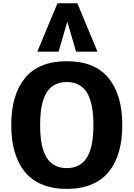

<svg xmlns="http://www.w3.org/2000/svg" viewBox="-20 -1166 834 1199"><path d="M743.7 -385.3Q743.7 -292.5 722.9 -219.5Q702.1 -146.5 660.2 -94.2Q618.2 -42 551.8 -14.2Q485.4 13.7 397 13.7Q308.6 13.7 242.2 -14.2Q175.8 -42 133.8 -94.2Q91.8 -146.5 71 -219.5Q50.3 -292.5 50.3 -385.3Q50.3 -574.2 136.5 -679Q222.7 -783.7 397 -783.7Q571.3 -783.7 657.5 -679Q743.7 -574.2 743.7 -385.3ZM230.5 -385.3Q230.5 -337.9 235.1 -299.6Q239.7 -261.2 251.2 -226.3Q262.7 -191.4 281.2 -167.7Q299.8 -144 329.1 -130.1Q358.4 -116.2 397 -116.2Q435.5 -116.2 464.8 -130.1Q494.1 -144 512.7 -167.7Q531.2 -191.4 542.7 -226.3Q554.2 -261.2 558.8 -299.6Q563.5 -337.9 563.5 -385.3Q563.5 -432.6 558.8 -470.9Q554.2 -509.3 542.7 -544.2Q531.2 -579.1 512.7 -602.5Q494.1 -626 464.8 -639.9Q435.5 -653.8 397 -653.8Q358.4 -653.8 329.1 -639.9Q299.8 -626 281.2 -602.5Q262.7 -579.1 251.2 -544.2Q239.7 -509.3 235.1 -470.9Q230.5 -432.6 230.5 -385.3ZM338.9 -1145.5H462.9L588.9 -843.3H455.1L400.4 -1030.8L345.7 -843.3H212.9Z"/></svg>

Font: Nobile-bold
Style: Bold
Weight: 700
Version: Version 1.000;PS 001.000;hotconv 1.0.38